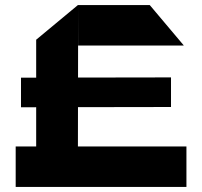

<svg xmlns="http://www.w3.org/2000/svg" viewBox="-20 -739 799 759"><path d="M42 0V-160H717V0ZM63 -315V-432L656 -433V-316ZM123 -160V-582L288 -719H289L288 -160ZM289 -559V-719H572L706 -560V-559Z"/></svg>

Font: Foldit
Style: Bold
Weight: 700
Version: Version 1.003